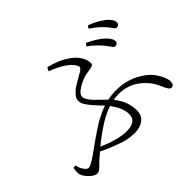

<svg xmlns="http://www.w3.org/2000/svg" viewBox="-148 -1017 1295 1295"><g transform="rotate(-45 500.0 -369.0)"><path d="M690.4 -652.3 705.1 -670.9Q775.4 -638.7 817.4 -600.6Q855.5 -564.5 855.5 -538.1Q855.5 -527.3 848.1 -521Q840.8 -514.6 830.1 -514.6Q823.2 -514.6 817.4 -520Q811.5 -525.4 800.3 -542.5Q789.1 -559.6 783.2 -566.4Q735.4 -621.1 690.4 -652.3ZM572.3 -125Q572.3 -185.5 518.6 -254.9Q420.9 -223.6 279.3 -107.4Q398.4 -54.7 478.5 -54.7Q572.3 -54.7 572.3 -125ZM391.6 -713.9 405.3 -739.3Q493.2 -716.8 538.1 -685.5Q580.1 -661.1 606.4 -625Q632.8 -588.9 632.8 -550.8Q632.8 -539.1 624 -533.7Q615.2 -528.3 589.4 -524.9Q563.5 -521.5 555.7 -519.5Q515.6 -509.8 472.7 -483.9Q429.7 -458 429.7 -429.7Q429.7 -417 442.4 -397.9Q455.1 -378.9 468.8 -364.7Q482.4 -350.6 507.8 -326.2Q533.2 -301.8 542 -293Q582 -301.8 623 -301.8Q711.9 -301.8 784.2 -264.2Q856.4 -226.6 890.6 -173.8Q925.8 -121.1 925.8 -83Q925.8 -48.8 899.4 -48.8Q880.9 -48.8 859.4 -102.5Q830.1 -174.8 766.1 -223.1Q702.1 -271.5 618.2 -271.5Q593.8 -271.5 566.4 -266.6Q627 -191.4 627 -107.4Q627 -57.6 593.8 -32.7Q560.5 -7.8 506.8 -7.8Q449.2 -7.8 387.7 -30.3Q307.6 -58.6 254.9 -85.9L211.9 -49.8Q201.2 -40 184.1 -22.5Q167 -4.9 157.2 1Q147.5 6.8 134.8 6.8Q112.3 6.8 79.1 -26.9Q45.9 -60.5 45.9 -92.8Q45.9 -116.2 49.8 -134.8L71.3 -135.7Q77.1 -105.5 92.8 -83.5Q108.4 -61.5 124 -61.5Q140.6 -61.5 200.2 -101.6Q213.9 -111.3 250 -137.2Q286.1 -163.1 301.8 -173.8Q317.4 -184.6 348.1 -205.1Q378.9 -225.6 398.9 -236.8Q418.9 -248 445.8 -260.7Q472.7 -273.4 497.1 -281.2Q489.3 -290 470.2 -309.6Q451.2 -329.1 440.4 -341.8Q429.7 -354.5 417 -371.1Q404.3 -387.7 397.9 -402.8Q391.6 -418 391.6 -431.6Q391.6 -453.1 411.1 -475.1Q430.7 -497.1 452.1 -510.7Q473.6 -524.4 505.4 -542.5Q537.1 -560.5 544.9 -565.4Q557.6 -575.2 560.1 -583.5Q562.5 -591.8 554.7 -605.5Q519.5 -665 391.6 -713.9ZM785.2 -726.6 798.8 -745.1Q861.3 -722.7 912.1 -683.6Q951.2 -650.4 951.2 -621.1Q951.2 -609.4 943.8 -603Q936.5 -596.7 925.8 -596.7Q918.9 -596.7 912.6 -603Q906.2 -609.4 896.5 -624Q886.7 -638.7 877.9 -647.5Q844.7 -686.5 785.2 -726.6Z"/></g></svg>

Font: GenYoMin TW TTF Light
Style: Regular
Weight: 300
Version: Version 1.300